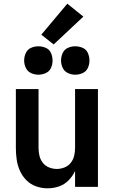

<svg xmlns="http://www.w3.org/2000/svg" viewBox="-20 -1013 616 1041"><path d="M238 8Q269 8 299 -2Q329 -12 351.5 -35Q374 -58 387 -86V0H511V-530H387V-210Q387 -189 382 -168Q377 -147 363.5 -130Q350 -113 329.5 -105Q309 -97 288 -97Q267 -97 246.5 -105Q226 -113 212.5 -130Q199 -147 194 -168Q189 -189 189 -210V-530H66V-210Q66 -179 70.5 -147.5Q75 -116 88 -87Q101 -58 123.5 -35.5Q146 -13 176 -2.5Q206 8 238 8ZM388 -608Q409 -608 428.5 -617Q448 -626 456.5 -645Q465 -664 465 -685Q465 -706 456.5 -725.5Q448 -745 428.5 -753.5Q409 -762 388 -762Q367 -762 348 -753.5Q329 -745 320 -725.5Q311 -706 311 -685Q311 -664 320 -645Q329 -626 348 -617Q367 -608 388 -608ZM188 -608Q209 -608 228.5 -617Q248 -626 256.5 -645Q265 -664 265 -685Q265 -706 256.5 -725.5Q248 -745 228.5 -753.5Q209 -762 188 -762Q167 -762 148 -753.5Q129 -745 120 -725.5Q111 -706 111 -685Q111 -664 120 -645Q129 -626 148 -617Q167 -608 188 -608ZM271 -772 432 -923 345 -993 204 -825Z"/></svg>

Font: Iosevka Sparkle
Style: Bold
Weight: 700
Designer: Belleve Invis
Foundry: Belleve Invis
Version: Version 4.5.0; ttfautohint (v1.8.3)